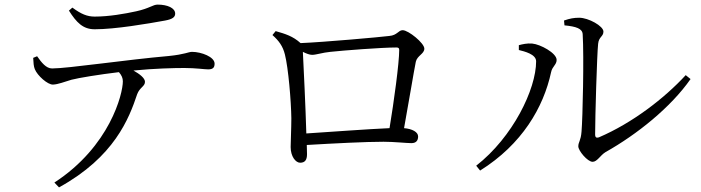

<svg xmlns="http://www.w3.org/2000/svg" viewBox="-20 -759 3040 833"><path d="M697 -670C729 -676 740 -685 740 -700C740 -724 707 -739 664 -739C643 -739 630 -723 571 -710C521 -699 452 -687 391 -687C358 -687 332 -698 294 -726L279 -713C312 -661 340 -632 391 -632C480 -632 620 -656 697 -670ZM236 54C476 -78 540 -245 575 -350C586 -380 609 -384 609 -404C609 -420 586 -438 559 -453C650 -462 735 -464 780 -464C829 -464 867 -458 883 -458C905 -458 911 -467 911 -483C911 -512 854 -534 813 -534C798 -534 782 -523 712 -516C528 -500 274 -462 206 -462C180 -462 160 -488 141 -515L124 -508C125 -487 126 -471 131 -459C142 -431 187 -391 210 -392C233 -393 259 -404 290 -413C320 -421 412 -436 496 -446C508 -432 513 -420 513 -406C513 -352 457 -124 216 33Z M1176 -624 1162 -607C1190 -582 1207 -559 1216 -523C1231 -464 1243 -321 1244 -246C1244 -203 1241 -141 1241 -121C1241 -80 1263 -53 1282 -53C1303 -53 1312 -65 1312 -90L1311 -130C1431 -137 1566 -144 1644 -144C1690 -144 1743 -138 1765 -138C1786 -138 1794 -150 1794 -167C1794 -186 1769 -200 1733 -203C1753 -312 1775 -447 1784 -491C1790 -518 1821 -525 1821 -548C1821 -572 1752 -628 1727 -628C1708 -628 1704 -606 1669 -603C1630 -598 1383 -576 1284 -572C1251 -602 1218 -612 1176 -624ZM1294 -534C1308 -527 1323 -521 1334 -521C1352 -521 1380 -531 1413 -534C1468 -540 1636 -553 1700 -553C1709 -553 1712 -550 1712 -542C1712 -486 1689 -317 1670 -203C1577 -199 1416 -187 1309 -180C1306 -291 1297 -473 1294 -534Z M2427 -670 2429 -649C2480 -644 2507 -635 2508 -610C2514 -514 2508 -245 2503 -188C2500 -148 2489 -143 2489 -124C2489 -105 2529 -57 2551 -57C2571 -57 2584 -85 2607 -99C2744 -176 2890 -293 2976 -416L2955 -433C2862 -332 2723 -225 2578 -163C2568 -160 2562 -162 2562 -176C2562 -251 2570 -523 2575 -569C2578 -600 2598 -600 2598 -622C2598 -646 2533 -682 2493 -682C2470 -682 2453 -679 2427 -670ZM2231 -542C2255 -536 2306 -524 2306 -493C2306 -372 2205 -164 2046 -40L2063 -19C2245 -133 2338 -293 2371 -446C2376 -471 2395 -478 2395 -499C2395 -529 2324 -567 2289 -570C2267 -572 2246 -567 2231 -563Z"/></svg>

Font: Source Han Serif KR
Style: Regular
Weight: 400
Designer: Ryoko NISHIZUKA 西塚涼子 (kana & ideographs); Frank Grießhammer (Latin, Greek & Cyrillic); Wenlong ZHANG 张文龙 (bopomofo); San
Foundry: Adobe
Version: Version 2.001;hotconv 1.1.0;makeotfexe 2.6.0